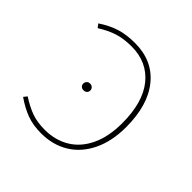

<svg xmlns="http://www.w3.org/2000/svg" viewBox="-145 -657 794 794"><g transform="rotate(45 252.0 -259.5)"><path d="M431 -257Q431 -174 401.5 -113.5Q372 -53 320 -21.5Q268 10 200 10Q153 10 116.5 -3.5Q80 -17 41 -44L53 -59Q90 -35 123 -23Q156 -11 201 -11Q261 -11 308 -39Q355 -67 381.5 -122.5Q408 -178 408 -257Q408 -379 355 -444Q302 -509 211 -509Q165 -509 130.5 -498Q96 -487 58 -463L46 -479Q87 -506 124.5 -517.5Q162 -529 211 -529Q314 -529 372.5 -457Q431 -385 431 -257ZM219 -259Q219 -251 213.5 -245.5Q208 -240 198 -240Q189 -240 183.5 -245.5Q178 -251 178 -259Q178 -267 183.5 -273Q189 -279 198 -279Q208 -279 213.5 -273Q219 -267 219 -259Z"/></g></svg>

Font: Fira Sans Thin
Style: Regular
Weight: 100
Designer: bBox Type GmbH & Carrois Corporate GbR & Edenspiekermann AG
Foundry: bBox Type GmbH & Carrois Corporate GbR & Edenspiekermann AG
Version: Version 4.301